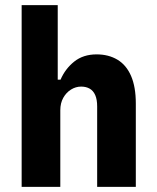

<svg xmlns="http://www.w3.org/2000/svg" viewBox="-20 -725 610 745"><path d="M64 0V-705H204V-416H215Q233 -458 268 -486Q303 -514 355 -514Q401 -514 435.5 -493.5Q470 -473 488.5 -430.5Q507 -388 507 -323V0H357V-312Q357 -339 349.5 -356Q342 -373 328 -381Q314 -389 295 -389Q274 -389 255.5 -377.5Q237 -366 225.5 -345.5Q214 -325 214 -297V0Z"/></svg>

Font: Nunito Sans 7pt Condensed ExtraBold
Style: Regular
Weight: 800
Width: 3
Designer: Vernon Adams
Foundry: Vernon Adams
Version: Version 3.101;gftools[0.9.27]